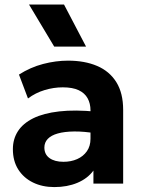

<svg xmlns="http://www.w3.org/2000/svg" viewBox="-20 -784 610 820"><path d="M212 15Q161 15 121 -4.5Q81 -24 58 -60.2Q35 -96.5 35 -147Q35 -190 56.5 -223.5Q78 -257 121.8 -278.8Q165.5 -300.5 232.8 -308.2Q300 -316 391.5 -307L393 -214Q338.5 -223 296.8 -222.5Q255 -222 226.8 -214Q198.5 -206 184 -190.8Q169.5 -175.5 169.5 -154Q169.5 -124.5 191.5 -108.8Q213.5 -93 251 -93Q283.5 -93 309.5 -104.5Q335.5 -116 351 -138Q366.5 -160 366.5 -191.5V-312.5Q366.5 -342 354.2 -364.2Q342 -386.5 316 -398.8Q290 -411 248 -411Q209 -411 170.2 -399.2Q131.5 -387.5 99.5 -363.5L61 -465.5Q109.5 -496.5 164 -510.8Q218.5 -525 270.5 -525Q341.5 -525 394.5 -502.5Q447.5 -480 476.8 -433.2Q506 -386.5 506 -314.5V0H379V-55.5Q354 -21.5 310.5 -3.2Q267 15 212 15ZM211.5 -585 104 -764.5H253.5L347.5 -585Z"/></svg>

Font: Geologica SemiBold
Style: Regular
Weight: 600
Designer: Sindre Bremnes, Frode Helland
Foundry: Monokrom Skriftforlag AS
Version: Version 1.010;gftools[0.9.28]